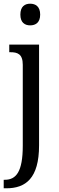

<svg xmlns="http://www.w3.org/2000/svg" viewBox="-26 -777 316 1037"><path d="M137 -640C166 -640 191 -655 191 -698C191 -742 166 -757 137 -757C108 -757 84 -742 84 -698C84 -655 108 -640 137 -640ZM-6 240H8C112 240 185 187 185 8V-536H24V-495H30C68 -495 97 -486 97 -427V10C97 151 61 194 0 194H-6Z"/></svg>

Font: Noto Serif Tamil Condensed
Style: Italic
Weight: 400
Width: 3
Italic angle: -12°
Designer: Indian Type Foundry, Tom Grace, and the Monotype Design Team
Foundry: Monotype Imaging Inc.
Version: Version 2.003